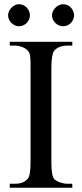

<svg xmlns="http://www.w3.org/2000/svg" viewBox="-20 -885 386 905"><path d="M329.1 -813Q329.1 -823.2 325 -832.8Q320.8 -842.3 313.7 -849.6Q306.6 -856.9 297.1 -861.1Q287.6 -865.2 276.9 -865.2Q267.1 -865.2 257.8 -860.6Q248.5 -856 241.2 -848.6Q233.9 -841.3 229.5 -832Q225.1 -822.8 225.1 -813Q225.1 -802.7 229.2 -793.5Q233.4 -784.2 240.5 -777.1Q247.6 -770 257.1 -765.6Q266.6 -761.2 276.9 -761.2Q287.6 -761.2 297.1 -765.4Q306.6 -769.5 313.7 -776.6Q320.8 -783.7 325 -793.2Q329.1 -802.7 329.1 -813ZM121.1 -813Q121.1 -823.2 116.9 -832.8Q112.8 -842.3 105.7 -849.6Q98.6 -856.9 89.1 -861.1Q79.6 -865.2 68.8 -865.2Q59.1 -865.2 50 -860.6Q41 -856 33.9 -848.6Q26.9 -841.3 22.5 -832Q18.1 -822.8 18.1 -813Q18.1 -802.7 22.2 -793.5Q26.4 -784.2 33.4 -777.1Q40.5 -770 49.6 -765.6Q58.6 -761.2 68.8 -761.2Q79.6 -761.2 89.1 -765.4Q98.6 -769.5 105.7 -776.6Q112.8 -783.7 116.9 -793.2Q121.1 -802.7 121.1 -813ZM320.8 0V-19H295.9Q287.1 -19 277.3 -21.2Q267.6 -23.4 258.8 -26.9Q250 -30.3 243.4 -34.7Q236.8 -39.1 233.9 -43Q228 -52.2 225.1 -70.6Q222.2 -88.9 222.2 -122.1V-566.9Q222.2 -597.7 225.6 -617.2Q229 -636.7 234.9 -645Q255.4 -669.9 295.9 -669.9H320.8V-688H25.9V-669.9H50.8Q68.4 -669.9 85.7 -663.1Q103 -656.2 112.8 -644Q116.7 -639.6 118.9 -633.5Q121.1 -627.4 122.3 -618.4Q123.5 -609.4 123.8 -596.9Q124 -584.5 124 -566.9V-122.1Q124 -59.1 111.8 -43.9Q101.6 -31.2 86.9 -25.1Q72.3 -19 50.8 -19H25.9V0Z"/></svg>

Font: Galatia SIL
Style: Regular
Weight: 400
Designer: Development by SIL's NRSI team
Version: Version 2.1